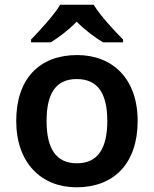

<svg xmlns="http://www.w3.org/2000/svg" viewBox="-20 -786 654 816"><path d="M378 -766H236C209 -721 149 -656 112 -618V-606H196C231 -628 271 -658 306 -694C341 -658 383 -627 418 -606H503V-618C466 -655 405 -721 378 -766ZM565 -272C565 -452 458 -552 308 -552C148 -552 49 -452 49 -272C49 -92 157 10 305 10C465 10 565 -92 565 -272ZM178 -272C178 -387 216 -450 306 -450C397 -450 436 -387 436 -272C436 -157 397 -92 307 -92C216 -92 178 -157 178 -272Z"/></svg>

Font: Noto Sans Ol Chiki SemiBold
Style: Regular
Weight: 600
Designer: Monotype Design Team, Lewis McGuffie
Foundry: Monotype Imaging Inc.
Version: Version 2.003